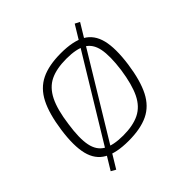

<svg xmlns="http://www.w3.org/2000/svg" viewBox="-162 -682 883 883"><g transform="rotate(-45 279.5 -240.0)"><path d="M446 -545 469 -533 106 65 83 52ZM305 -494Q384 -494 428 -469Q472 -444 486 -388Q500 -332 487 -238Q474 -146 446 -91Q418 -36 368 -12Q318 12 240 12Q161 12 116.5 -13Q72 -38 58 -94Q44 -150 57 -243Q70 -335 98 -390Q126 -445 176 -469.5Q226 -494 305 -494ZM305 -458Q240 -458 199 -438Q158 -418 134 -370Q110 -322 99 -238Q87 -157 96.5 -110Q106 -63 141 -43Q176 -23 240 -23Q304 -23 345.5 -43.5Q387 -64 410.5 -112Q434 -160 446 -243Q457 -325 447.5 -372Q438 -419 403.5 -438.5Q369 -458 305 -458Z"/></g></svg>

Font: Exo 2 ExtraLight
Style: Italic
Weight: 250
Italic angle: -8°
Designer: Natanael Gama
Foundry: Natanael Gama
Version: Version 2.010